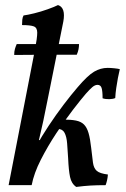

<svg xmlns="http://www.w3.org/2000/svg" viewBox="-20 -731 498 758"><path d="M14 0 118 -535Q127 -582 127 -602Q127 -622 113 -627Q99 -632 67 -632Q67 -643 68 -653Q69 -663 73 -670Q89 -672 115.5 -678.5Q142 -685 168.5 -694.5Q195 -704 209 -711Q240 -701 230 -646L181 -402Q175 -374 167.5 -335Q160 -296 151 -254Q142 -212 133 -175Q124 -138 115 -113L95 -87Q102 -115 123 -153.5Q144 -192 172.5 -235Q201 -278 231 -317.5Q261 -357 286 -386Q326 -433 351.5 -448Q377 -463 405 -463Q416 -463 431 -461.5Q446 -460 453 -458Q449 -442 445.5 -423Q442 -404 439 -384Q436 -364 435 -344Q427 -340 412 -339.5Q397 -339 385 -343Q385 -372 381 -384Q377 -396 365 -396Q355 -396 344.5 -387Q334 -378 319 -361Q300 -339 268 -297.5Q236 -256 202 -204.5Q168 -153 141 -100Q114 -47 105 0ZM114 -162V-178H146V-162ZM281 7Q262 -6 256.5 -32.5Q251 -59 249 -106Q247 -139 245 -165Q243 -191 235 -206.5Q227 -222 208 -222L228 -259Q260 -259 280 -255Q300 -251 311.5 -239.5Q323 -228 329.5 -206Q336 -184 340 -147Q344 -111 347 -89Q350 -67 362 -56.5Q374 -46 406 -42Q405 -29 402.5 -18.5Q400 -8 397 0Q363 0 337.5 1.5Q312 3 281 7ZM36 -514Q36 -528 39 -538Q42 -548 46 -557H292Q292 -547 290 -536.5Q288 -526 283 -515Q271 -515 242.5 -515Q214 -515 177.5 -515Q141 -515 103.5 -514.5Q66 -514 36 -514Z"/></svg>

Font: Vollkorn
Style: Italic
Weight: 400
Italic angle: -11°
Designer: Friedrich Althausen
Foundry: Friedrich Althausen
Version: Version 5.001